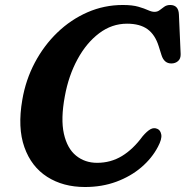

<svg xmlns="http://www.w3.org/2000/svg" viewBox="-20 -735 745 770"><path d="M611.5 -218Q623.5 -213 626.8 -195.2Q630 -177.5 613.5 -146.5Q589.5 -100.5 546.8 -64Q504 -27.5 446.5 -6.2Q389 15 321 15Q233 15 169.2 -25.8Q105.5 -66.5 77.8 -144.8Q50 -223 69.5 -335Q83 -414.5 119.5 -483.5Q156 -552.5 210 -604.5Q264 -656.5 331 -685.8Q398 -715 472.5 -715Q511 -715 535 -708Q559 -701 573.8 -694.2Q588.5 -687.5 599.5 -687.5Q611.5 -687.5 620.2 -694.2Q629 -701 638.8 -708Q648.5 -715 662.5 -715Q696 -715 697.5 -677L704.5 -518Q705 -499.5 694 -490Q683 -480.5 667 -480.5Q638 -480.5 627.5 -514.5L616.5 -549.5Q602 -596 571.5 -618Q541 -640 489.5 -640Q428.5 -640 377.5 -601.5Q326.5 -563 290.8 -497.2Q255 -431.5 240 -349Q223 -258 236.2 -198.8Q249.5 -139.5 285 -110.8Q320.5 -82 369.5 -82Q424 -82 469 -109.2Q514 -136.5 552 -188.5Q569.5 -209 583.5 -216.8Q597.5 -224.5 611.5 -218Z"/></svg>

Font: Fraunces 9pt SuperSoft SemiBold
Style: Italic
Weight: 600
Italic angle: -16°
Version: Version 1.000;[0bf87f6ff]